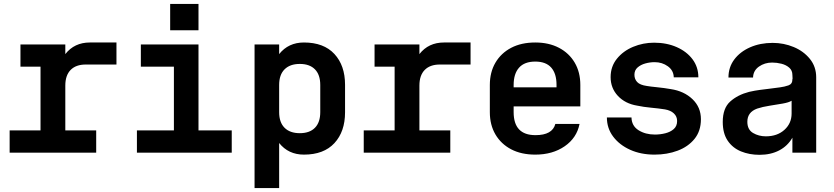

<svg xmlns="http://www.w3.org/2000/svg" viewBox="-20 -776 4240 976"><path d="M29 0V-113H186V-437H84V-550H312V-501Q358 -560 437 -560H572V-448H416Q366 -448 339 -420.5Q312 -393 312 -341V-113H469V0Z M676 0V-113H864V-437H696V-550H989V-113H1158V0ZM845 -756H989V-622H845Z M1274 -550H1399V-501Q1446 -560 1525 -560Q1626 -560 1680 -501.5Q1734 -443 1734 -345V-205Q1734 -107 1680 -48.5Q1626 10 1525 10Q1446 10 1399 -49V180H1274ZM1504 -451Q1454 -451 1426.5 -423.5Q1399 -396 1399 -344V-206Q1399 -154 1426.5 -126.5Q1454 -99 1504 -99Q1554 -99 1581 -126.5Q1608 -154 1608 -206V-344Q1608 -396 1581 -423.5Q1554 -451 1504 -451Z M1829 0V-113H1986V-437H1884V-550H2112V-501Q2158 -560 2237 -560H2372V-448H2216Q2166 -448 2139 -420.5Q2112 -393 2112 -341V-113H2269V0Z M2701 10Q2630 10 2578.5 -17Q2527 -44 2498.5 -92.5Q2470 -141 2470 -206V-344Q2470 -409 2498.5 -457.5Q2527 -506 2578.5 -533Q2630 -560 2701 -560Q2770 -560 2821.5 -533Q2873 -506 2901.5 -457.5Q2930 -409 2930 -344V-235H2591V-206Q2591 -89 2702 -89Q2788 -89 2803 -146H2926Q2912 -75 2850.5 -32.5Q2789 10 2701 10ZM2591 -332H2809V-345Q2809 -402 2782 -432.5Q2755 -463 2701 -463Q2646 -463 2618.5 -432Q2591 -401 2591 -344Z M3307 10Q3238 10 3183.5 -14.5Q3129 -39 3097 -81.5Q3065 -124 3065 -179H3190Q3191 -136 3226 -114Q3261 -92 3309 -92Q3336 -92 3362 -98.5Q3388 -105 3405 -120Q3422 -135 3422 -161Q3422 -184 3405.5 -199.5Q3389 -215 3360 -220Q3328 -225 3290 -228.5Q3252 -232 3219 -239Q3158 -249 3121 -288.5Q3084 -328 3084 -384Q3084 -438 3116 -477.5Q3148 -517 3198.5 -538Q3249 -559 3305 -559Q3369 -559 3420 -536.5Q3471 -514 3500.5 -474.5Q3530 -435 3530 -383H3405Q3404 -418 3375 -439Q3346 -460 3308 -460Q3284 -460 3260.5 -453.5Q3237 -447 3221 -433Q3205 -419 3205 -396Q3205 -374 3219 -359Q3233 -344 3268 -339Q3285 -336 3320.5 -332.5Q3356 -329 3390 -323Q3457 -313 3500 -272Q3543 -231 3543 -170Q3543 -110 3510.5 -70Q3478 -30 3424.5 -10Q3371 10 3307 10Z M3841 11Q3789 11 3746.5 -6.5Q3704 -24 3679 -61Q3654 -98 3654 -156Q3654 -226 3692 -260Q3730 -294 3788 -309Q3819 -316 3843 -319Q3867 -322 3891 -325Q3915 -328 3945 -332Q3968 -335 3988 -342Q4008 -349 4008 -372V-375H4009L4008 -395Q4008 -418 3992 -432Q3976 -446 3952.5 -452Q3929 -458 3905 -458Q3867 -458 3838 -437.5Q3809 -417 3808 -382H3683Q3683 -434 3712.5 -473.5Q3742 -513 3793 -535.5Q3844 -558 3908 -558Q3964 -558 4014.5 -537Q4065 -516 4097 -476.5Q4129 -437 4129 -383V0H4008V-76Q3984 -34 3941 -11.5Q3898 11 3841 11ZM3873 -83Q3931 -83 3967.5 -116Q4004 -149 4004 -199V-264Q3990 -255 3958.5 -249.5Q3927 -244 3891.5 -238.5Q3856 -233 3829 -224Q3779 -206 3779 -157Q3779 -117 3808 -100Q3837 -83 3873 -83Z"/></svg>

Font: Tiny
Style: Bold
Weight: 700
Monospace: yes
Designer: Philipp Nurullin, Konstantin Bulenkov
Foundry: JetBrains
Version: Version 2.251; ttfautohint (v1.8.4.7-5d5b)